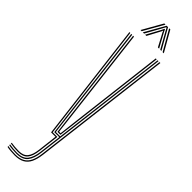

<svg xmlns="http://www.w3.org/2000/svg" viewBox="-324 -729 912 912"><g transform="rotate(45 132.0 -273.0)"><path d="M57.8 200Q46.2 200 30.1 198.6Q14 197.2 5.8 195V189.2Q15 191.5 30.8 192.9Q46.5 194.2 57.8 194.2Q86.2 194.2 104 184.2Q121.8 174.2 131.6 153.8Q141.5 133.2 145.2 102L231.2 -600H237.5L151.5 102.8Q147.2 136 136.8 157.5Q126.2 179 107.1 189.5Q88 200 57.8 200ZM57.8 177.2Q47 177.2 31.8 175.9Q16.5 174.5 5.8 172.5V167Q15.8 168.8 30.9 170Q46 171.2 57.8 171.2Q88.2 171.2 102.5 153.5Q116.8 135.8 121.2 98.5L132.8 0H103.2L29.5 -600H35.5L108.5 -5.8H139.8L127.2 99.2Q122.5 139.8 106.8 158.5Q91 177.2 57.8 177.2ZM57.8 188.5Q46.2 188.5 30.9 187.1Q15.5 185.8 5.8 183.8V178Q15.8 180 30.8 181.4Q45.8 182.8 57.8 182.8Q95 182.8 111.6 161.9Q128.2 141 133.2 100.2L146.8 -11.5H113.2L100.8 -108.2L41.8 -600H48L106.2 -112.8L118.2 -17.2H147.5L219 -600H225L139.2 101Q134 144 116.4 166.2Q98.8 188.5 57.8 188.5ZM123 -23.2 111.8 -117 54.2 -600H60.5L117.5 -120.8L128 -29H138L148.8 -120.8L206.5 -600H212.8L154.2 -114.5L143 -23.2ZM59.8 -644 117.8 -746.2H125.8L67.8 -644ZM75.5 -644 133.2 -746.2H142.8L200.5 -644H192.5L145 -729L139.5 -739.5H136.8L131 -729L83.8 -644ZM91.2 -644 130.5 -716.2 136.2 -728.8H139.8L145.5 -716.2L185 -644H176.8L141 -711L139.2 -717H137L135.2 -711L99.5 -644ZM208.5 -644 150.2 -746.2H158.2L216.5 -644Z"/></g></svg>

Font: Big Shoulders Inline Display ExtraLight
Style: Regular
Weight: 250
Version: Version 2.002